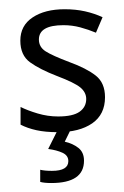

<svg xmlns="http://www.w3.org/2000/svg" viewBox="-20 -287 274 424"><path d="M211.9 -72.3Q211.9 -34.2 183.6 -14.6Q155.3 4.9 107.4 4.9Q80.1 4.9 60.3 0.5Q40.5 -3.9 25.4 -11.7V-50.8Q41 -43 63.2 -36.4Q85.4 -29.8 108.4 -29.8Q141.1 -29.8 155.8 -40.3Q170.4 -50.8 170.4 -68.4Q170.4 -83 157.5 -93.8Q144.5 -104.5 106 -119.1Q67.9 -133.8 46.4 -149.4Q24.9 -165 24.9 -197.3Q24.9 -230.5 52 -248.5Q79.1 -266.6 123 -266.6Q147 -266.6 167.7 -262Q188.5 -257.3 206.5 -249L191.9 -214.8Q175.3 -221.7 157.2 -226.6Q139.2 -231.4 120.1 -231.4Q65.9 -231.4 65.9 -199.7Q65.9 -183.1 80.8 -173.6Q95.7 -164.1 133.3 -149.9Q170.9 -136.2 191.4 -120.1Q211.9 -104 211.9 -72.3ZM165.5 67.9Q165.5 117.2 93.3 117.2Q77.6 117.2 68.8 114.7V87.9Q78.6 90.3 94.7 90.3Q130.9 90.3 130.9 68.8Q130.9 56.2 117.9 50.3Q105 44.4 86.4 42L107.4 0H135.7L123 25.9Q140.6 29.8 153.1 39.6Q165.5 49.3 165.5 67.9Z"/></svg>

Font: NotoSansOldHungarianUI
Style: Regular
Weight: 400
Designer: Monotype Design Team
Foundry: Monotype Imaging Inc.
Version: Version 1001.000; ttfautohint (v1.8.4.7-5d5b)